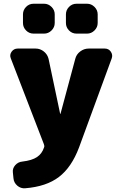

<svg xmlns="http://www.w3.org/2000/svg" viewBox="-20 -780 636 1028"><path d="M390 -760H446Q469 -760 486 -743Q503 -726 503 -703V-657Q503 -634 486 -617Q469 -600 446 -600H390Q366 -600 349.5 -617Q333 -634 333 -657V-703Q333 -726 349.5 -743Q366 -760 390 -760ZM160 -760H216Q239 -760 256 -743Q273 -726 273 -703V-657Q273 -634 256 -617Q239 -600 216 -600H160Q136 -600 119.5 -617Q103 -634 103 -657V-703Q103 -726 119.5 -743Q136 -760 160 -760ZM541 -520Q562 -520 573.5 -503Q585 -486 578 -467L403 10Q363 116 295.5 167.5Q228 219 115 228Q91 230 72.5 214Q54 198 52 174L49 144Q46 122 61.5 104.5Q77 87 100 85Q151 79 178 61Q205 43 216 9Q219 2 215 -8L38 -467Q30 -486 42 -503Q54 -520 75 -520H171Q195 -520 214.5 -504.5Q234 -489 240 -465L302 -171Q302 -170 303 -170Q304 -170 304 -171L383 -465Q389 -489 409.5 -504.5Q430 -520 455 -520Z"/></svg>

Font: Rounded Mplus 1c Black
Style: Regular
Weight: 900
Version: Version 1.059.20150529